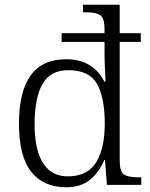

<svg xmlns="http://www.w3.org/2000/svg" viewBox="-20 -780 634 810"><path d="M259 10Q163 10 111.5 -55.5Q60 -121 60 -258Q60 -530 258 -530Q319 -530 359 -504.5Q399 -479 420 -436H425Q425 -444 424 -464.5Q423 -485 422 -507.5Q421 -530 421 -544V-603H240V-640H421V-655Q421 -704 402.5 -716Q384 -728 347 -728H330V-760H485V-640H574V-603H485V-103Q485 -55 503.5 -43.5Q522 -32 563 -32H576V0H431L423 -105H420Q398 -53 359.5 -21.5Q321 10 259 10ZM268 -36Q351 -37 386.5 -96.5Q422 -156 422 -258Q422 -369 389 -426.5Q356 -484 268 -484Q192 -484 159 -425Q126 -366 126 -256Q126 -146 162.5 -90.5Q199 -35 268 -36Z"/></svg>

Font: Noto Serif Malayalam Light
Style: Regular
Weight: 300
Designer: Indian type Foundry, Jelle Bosma, Monotype Design Team
Foundry: Monotype Imaging Inc.
Version: Version 2.104; ttfautohint (v1.8.4.7-5d5b)